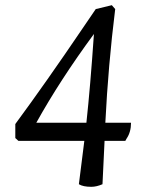

<svg xmlns="http://www.w3.org/2000/svg" viewBox="-20 -710 575 740"><path d="M485 -237Q485 -201 468 -176L463 -167H383Q381 -135 375 0Q352 10 332 10Q300 10 284 0L305 -167H51L39 -178V-232Q155 -389 302 -606L349 -675L411 -690L424 -675Q397 -458 386 -237ZM342 -579Q211 -401 120 -237H313Q328 -375 342 -579Z"/></svg>

Font: Kotta One
Style: Regular
Weight: 400
Designer: Ania Kruk
Foundry: Ania Kruk
Version: Version 1.001